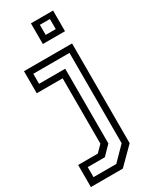

<svg xmlns="http://www.w3.org/2000/svg" viewBox="-248 -806 850 1062"><g transform="rotate(-30 177.0 -275.0)"><path d="M-7.5 200V59H118L158 18.5V-399H-7.5V-540H299.5V97L196.5 200ZM32.5 159.8H177.8L261 75.2V-501.8H29.8V-437.8H196.8V39.5L141.8 95.8H32.5ZM158 -618V-750H299.5V-618ZM196.8 -653.8H261V-718.2H196.8Z"/></g></svg>

Font: Tourney Thin
Style: Regular
Weight: 100
Designer: Tyler Finck
Foundry: Etcetera Type Co
Version: Version 1.015